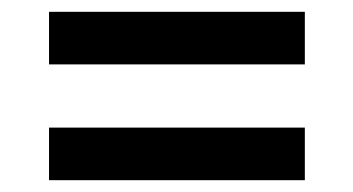

<svg xmlns="http://www.w3.org/2000/svg" viewBox="-20 -504 598 325"><path d="M63 -395V-484H496V-395ZM63 -199V-288H496V-199Z"/></svg>

Font: Montagu Slab Medium
Style: Regular
Weight: 500
Version: Version 1.000